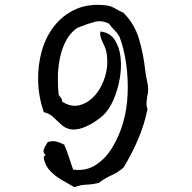

<svg xmlns="http://www.w3.org/2000/svg" viewBox="-20 -764 796 798"><path d="M596 -391Q596 -384 595 -377.5Q594 -371 592 -364Q590 -351 589 -338Q588 -325 593 -310Q580 -246 553.5 -184Q527 -122 493 -67Q471 -48 442.5 -35Q414 -22 391 -4Q362 3 339 3.5Q316 4 289 14Q263 -1 236 -16.5Q209 -32 189 -53Q169 -74 162 -105Q161 -113 163.5 -115.5Q166 -118 170 -119Q157 -130 162.5 -144.5Q168 -159 179 -174Q199 -179 212 -176Q225 -173 236 -168Q243 -164 247 -163Q259 -135 266.5 -111Q274 -87 284 -59Q338 -52 379 -79Q420 -106 448 -153Q476 -200 491 -252Q508 -310 510.5 -374.5Q513 -439 504 -501.5Q495 -564 476 -613Q467 -628 455 -639.5Q443 -651 434 -665Q404 -681 373.5 -673Q343 -665 314 -653Q311 -652 307.5 -650.5Q304 -649 301 -648Q272 -628 254.5 -595Q237 -562 229 -522.5Q221 -483 220.5 -443Q220 -403 224 -370Q228 -363 233 -358Q238 -353 238 -342Q274 -318 309.5 -326.5Q345 -335 373.5 -366.5Q402 -398 416.5 -445Q431 -492 423 -544Q421 -555 417.5 -564.5Q414 -574 409 -583Q403 -596 399 -608Q395 -620 397 -633Q436 -629 456 -599.5Q476 -570 481 -526.5Q486 -483 477.5 -436Q469 -389 451 -348Q433 -307 408 -284Q394 -271 371.5 -256.5Q349 -242 324.5 -233Q300 -224 278 -226Q254 -229 237 -244Q220 -259 203.5 -275.5Q187 -292 162 -298Q140 -362 138.5 -427.5Q137 -493 153.5 -551.5Q170 -610 204.5 -654.5Q239 -699 290 -723.5Q341 -748 408 -743Q438 -741 454.5 -731Q471 -721 493 -711Q539 -665 557.5 -603Q576 -541 584 -469Q586 -449 591 -428.5Q596 -408 596 -391Z"/></svg>

Font: Yuji Mai
Style: Regular
Weight: 400
Designer: Kataoka Yuji
Foundry: Kinuta Font Factory
Version: Version 3.002